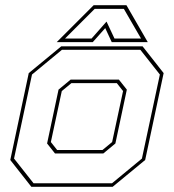

<svg xmlns="http://www.w3.org/2000/svg" viewBox="-20 -718 668 738"><path d="M100.5 0 19.5 -103 90.5 -437 215.5 -540H528L609 -437L538 -103L413 0ZM109 -13.5H410.5L525.5 -108.5L594.5 -431.5L519.5 -526.5H218L103 -431.5L34 -108.5ZM191.5 -128 161 -166.5 205 -373.5 251.5 -412H437L467.5 -373.5L423.5 -166.5L377 -128ZM199.5 -141.5H374L411 -172L453 -368L429 -398.5H254.5L217.5 -368L175.5 -172ZM340 -698H466L548 -556H409.5L384.5 -610L336.5 -556H198ZM344 -684 230 -570H332L389.5 -635L420 -570H522L456 -684Z"/></svg>

Font: Tourney Thin
Style: Italic
Weight: 100
Italic angle: -12°
Designer: Tyler Finck
Foundry: Etcetera Type Co
Version: Version 1.015